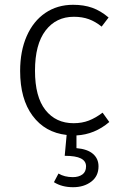

<svg xmlns="http://www.w3.org/2000/svg" viewBox="-20 -554 509 801"><path d="M391 140Q391 181 360.5 204Q330 227 285 227Q238 227 205 206L224 170Q249 185 284 185Q308 185 323.5 174Q339 163 339 140Q339 118 317.5 107Q296 96 250 96L258 9Q168 -1 116 -71Q64 -141 64 -258Q64 -341 91.5 -403.5Q119 -466 169 -500Q219 -534 285 -534Q330 -534 365 -521.5Q400 -509 433 -481L404 -443Q378 -464 350.5 -474Q323 -484 288 -484Q214 -484 170 -426.5Q126 -369 126 -259Q126 -150 169.5 -95Q213 -40 287 -40Q322 -40 350.5 -51Q379 -62 408 -84L436 -45Q375 7 299 11V64Q345 68 368 88Q391 108 391 140Z"/></svg>

Font: Statis Sans Light
Style: Regular
Weight: 300
Designer: bBox Type GmbH
Foundry: bBox Type GmbH
Version: Version 1.000